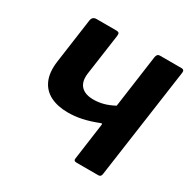

<svg xmlns="http://www.w3.org/2000/svg" viewBox="-164 -901 1054 1060"><g transform="rotate(30 363.0 -371.0)"><path d="M456.5 0Q437.2 0 439.6 -16.1L471.9 -249.9Q474.4 -261.7 459.4 -254.6Q408.5 -234.6 363.7 -225.1Q318.9 -215.7 276.2 -215.7Q210.5 -215.7 164 -239.2Q117.6 -262.7 96.8 -310.3Q76.1 -357.8 85.5 -429.2L125.3 -714.2Q129.2 -742 156 -742H282Q294.5 -742 298.6 -736.8Q302.7 -731.6 301 -718L264.2 -457.7Q259.3 -422.3 268.9 -398.1Q278.4 -373.8 302 -360.9Q325.5 -348.1 362.9 -348.1Q392 -348.1 423.1 -355.8Q454.1 -363.6 491.3 -383.3L538.1 -719.9Q541.9 -742 559.5 -742H697.6Q716.2 -742 713.8 -722.3L614.6 -19.3Q612.2 0 596.1 0Z"/></g></svg>

Font: Libre Franklin Thin
Style: Italic
Weight: 100
Italic angle: -8°
Designer: Pablo Impallari, Rodrigo Fuenzalida, Nhung Nguyen
Foundry: Impallari Type
Version: Version 3.000